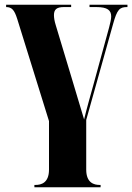

<svg xmlns="http://www.w3.org/2000/svg" viewBox="-20 -556 561 815"><path d="M126 239H407V229H403C380 229 346 221 346 164V-47L460 -454C477 -516 488 -526 519 -526H521V-536H360V-526H389C437 -526 452 -512 452 -486C452 -474 448 -459 443 -439L377 -198C369 -169 346 -88 337 -49C316 -117 303 -164 286 -219L217 -448C211 -467 209 -481 209 -492C209 -516 221 -526 251 -526H282V-536H6V-526C30 -526 41 -514 53 -476L188 -42V164C188 221 154 229 131 229H126Z"/></svg>

Font: Noto Serif Display ExtraCondensed Black
Style: Regular
Weight: 900
Width: 2
Designer: Monotype Design Team
Foundry: Monotype Imaging Inc.
Version: Version 2.009